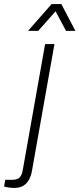

<svg xmlns="http://www.w3.org/2000/svg" viewBox="-109 -743 391 945"><path d="M-40 182Q-48 182 -57.5 181Q-67 180 -75 178.5Q-83 177 -89 175L-83 142H-48Q-24 142 -12.5 130.5Q-1 119 3 94L113 -526H159L49 94Q45 120 34.5 140Q24 160 6 171Q-12 182 -40 182ZM29 -591 145 -723H193L262 -591H216L154 -707H182L79 -591Z"/></svg>

Font: Archivo SemiCondensed Thin
Style: Italic
Weight: 250
Width: 4
Italic angle: -10°
Designer: Hector Gatti
Foundry: Omnibus-Type
Version: Version 2.001